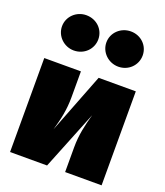

<svg xmlns="http://www.w3.org/2000/svg" viewBox="-150 -929 882 1029"><g transform="rotate(20 291.0 -414.5)"><path d="M164 -829C108 -829 61 -785 61 -729C61 -673 108 -628 164 -628C223 -628 268 -673 268 -729C268 -785 223 -829 164 -829ZM418 -829C361 -829 314 -785 314 -729C314 -673 361 -628 418 -628C476 -628 521 -673 521 -729C521 -785 476 -829 418 -829ZM552 -536H340L207 -194C226 -259 239 -317 239 -388V-536H30V0H241L376 -336C358 -271 344 -212 344 -142V0H552Z"/></g></svg>

Font: Fira Sans Ultra
Style: Regular
Weight: 950
Designer: Carrois Corporate & Edenspiekermann AG
Foundry: Carrois Corporate GbR & Edenspiekermann AG
Version: Version 4.203;PS 004.203;hotconv 1.0.88;makeotf.lib2.5.64775